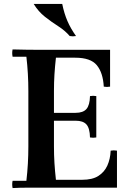

<svg xmlns="http://www.w3.org/2000/svg" viewBox="-20 -953 659 975"><path d="M44 2Q40 -17 44 -35H114Q119 -78 121.5 -121.5Q124 -165 124 -210V-490Q124 -535 121.5 -578.5Q119 -622 114 -665H44Q40 -684 44 -702Q79 -701 117 -700.5Q155 -700 189 -700H539V-513Q523 -510 507 -513Q503 -584 471.5 -622Q440 -660 362 -660H264Q259 -615 256.5 -575Q254 -535 254 -490V-210Q254 -165 256.5 -125Q259 -85 264 -40H397Q449 -40 479.5 -59.5Q510 -79 525 -112Q540 -145 542 -188Q558 -191 574 -188V0H189Q155 0 117 0Q79 0 44 2ZM437 -255Q436 -302 419 -321Q402 -340 364 -340H189V-380H364Q402 -380 419 -399.5Q436 -419 437 -465Q453 -468 469 -465V-255Q453 -252 437 -255ZM151 -933H296Q306 -884 322.5 -846Q339 -808 366 -770Q350 -767 334 -770Q310 -798 275.5 -820Q241 -842 208 -868Q175 -894 151 -933Z"/></svg>

Font: Poltawski Nowy SemiBold
Style: Regular
Weight: 600
Version: Version 1.001;gftools[0.9.25]